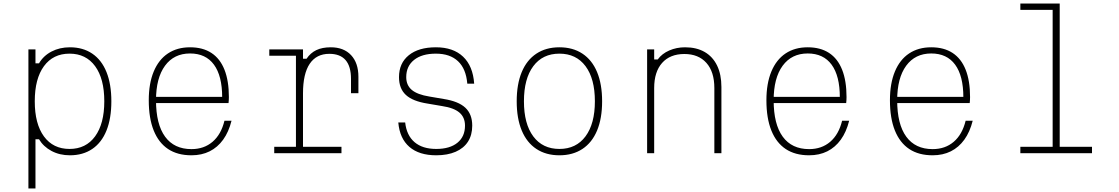

<svg xmlns="http://www.w3.org/2000/svg" viewBox="-20 -868 6340 1088"><path d="M141 200V-588H181V-509H201Q226 -552 272 -576Q318 -600 376 -600Q450 -600 503 -564Q556 -528 583.5 -459.5Q611 -391 611 -294Q611 -197 583.5 -128.5Q556 -60 503 -24Q450 12 376 12Q318 12 272 -12.5Q226 -37 201 -79H181V200ZM374 -24Q467 -24 519 -95.5Q571 -167 571 -294Q571 -422 519 -493Q467 -564 374 -564Q281 -564 229 -493Q177 -422 177 -294Q177 -166 229 -95Q281 -24 374 -24Z M850 -319H1253L1239 -317Q1239 -438 1192.5 -501.5Q1146 -565 1057 -565Q966 -565 915 -495.5Q864 -426 864 -300Q864 -164 915.5 -93.5Q967 -23 1065 -23Q1136 -23 1184.5 -64.5Q1233 -106 1252 -184H1292Q1276 -120 1244.5 -76.5Q1213 -33 1168 -10.5Q1123 12 1065 12Q986 12 932.5 -23.5Q879 -59 851 -128.5Q823 -198 823 -300Q823 -395 851 -462.5Q879 -530 931.5 -565Q984 -600 1057 -600Q1129 -600 1178 -568Q1227 -536 1252 -473Q1277 -410 1277 -318Q1277 -310 1276.5 -301Q1276 -292 1275 -284H850Z M1506 -588H1697V-535H1717Q1739 -568 1772.5 -584Q1806 -600 1854 -600Q1928 -600 1969.5 -555.5Q2011 -511 2011 -433V-340H1969V-421Q1969 -563 1846 -563Q1773 -563 1735 -506.5Q1697 -450 1697 -339V-36H1915V0H1534V-36H1657V-552H1506Z M2276 -174Q2284 -101 2329 -62.5Q2374 -24 2452 -24Q2529 -24 2572 -59Q2615 -94 2615 -156Q2615 -203 2583.5 -230Q2552 -257 2485 -267L2403 -281Q2319 -294 2280 -330Q2241 -366 2241 -431Q2241 -510 2296.5 -555Q2352 -600 2450 -600Q2548 -600 2604 -547Q2660 -494 2667 -394H2628Q2621 -478 2575.5 -521Q2530 -564 2450 -564Q2371 -564 2326.5 -528.5Q2282 -493 2282 -431Q2282 -385 2313.5 -358.5Q2345 -332 2413 -321L2495 -307Q2578 -294 2617 -257.5Q2656 -221 2656 -156Q2656 -103 2632 -65.5Q2608 -28 2562 -8Q2516 12 2452 12Q2355 12 2300 -35.5Q2245 -83 2237 -174Z M3150 12Q3074 12 3019.5 -24Q2965 -60 2936.5 -128.5Q2908 -197 2908 -294Q2908 -391 2936.5 -459.5Q2965 -528 3019.5 -564Q3074 -600 3150 -600Q3226 -600 3280.5 -564Q3335 -528 3363.5 -459.5Q3392 -391 3392 -294Q3392 -197 3363.5 -128.5Q3335 -60 3280.5 -24Q3226 12 3150 12ZM3150 -24Q3245 -24 3298 -95.5Q3351 -167 3351 -294Q3351 -422 3298 -493Q3245 -564 3150 -564Q3055 -564 3002 -493Q2949 -422 2949 -294Q2949 -166 3002 -95Q3055 -24 3150 -24Z M3647 0V-588H3687V-531H3707Q3731 -564 3772.5 -582Q3814 -600 3862 -600Q3927 -600 3973 -573.5Q4019 -547 4043.5 -496.5Q4068 -446 4068 -375V0H4028V-369Q4028 -461 3983 -511.5Q3938 -562 3858 -562Q3777 -562 3732 -511.5Q3687 -461 3687 -369V0Z M4350 -319H4753L4739 -317Q4739 -438 4692.5 -501.5Q4646 -565 4557 -565Q4466 -565 4415 -495.5Q4364 -426 4364 -300Q4364 -164 4415.5 -93.5Q4467 -23 4565 -23Q4636 -23 4684.5 -64.5Q4733 -106 4752 -184H4792Q4776 -120 4744.5 -76.5Q4713 -33 4668 -10.5Q4623 12 4565 12Q4486 12 4432.5 -23.5Q4379 -59 4351 -128.5Q4323 -198 4323 -300Q4323 -395 4351 -462.5Q4379 -530 4431.5 -565Q4484 -600 4557 -600Q4629 -600 4678 -568Q4727 -536 4752 -473Q4777 -410 4777 -318Q4777 -310 4776.5 -301Q4776 -292 4775 -284H4350Z M5050 -319H5453L5439 -317Q5439 -438 5392.5 -501.5Q5346 -565 5257 -565Q5166 -565 5115 -495.5Q5064 -426 5064 -300Q5064 -164 5115.5 -93.5Q5167 -23 5265 -23Q5336 -23 5384.5 -64.5Q5433 -106 5452 -184H5492Q5476 -120 5444.5 -76.5Q5413 -33 5368 -10.5Q5323 12 5265 12Q5186 12 5132.5 -23.5Q5079 -59 5051 -128.5Q5023 -198 5023 -300Q5023 -395 5051 -462.5Q5079 -530 5131.5 -565Q5184 -600 5257 -600Q5329 -600 5378 -568Q5427 -536 5452 -473Q5477 -410 5477 -318Q5477 -310 5476.5 -301Q5476 -292 5475 -284H5050Z M5762 -848H5985V-36H6168V0H5762V-36H5945V-812H5762Z"/></svg>

Font: Martian Mono SemiExpanded Thin
Style: Regular
Weight: 250
Monospace: yes
Version: Version 0.930